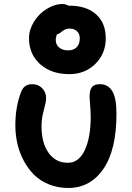

<svg xmlns="http://www.w3.org/2000/svg" viewBox="-20 -911 657 953"><path d="M324.2 -543Q234.4 -543 179.2 -592.5Q124 -642.1 124 -721.2Q124 -763.2 148.2 -802.7Q172.4 -842.3 211.7 -866.7Q251 -891.1 292 -891.1Q305.7 -891.1 318.8 -882.8H323.2Q409.7 -882.8 457.3 -839.6Q504.9 -796.4 504.9 -721.2Q504.9 -644.5 453.1 -593.8Q401.4 -543 324.2 -543ZM256.8 -712.9Q256.8 -689 273.7 -675Q290.5 -661.1 317.9 -661.1Q345.7 -661.1 360.8 -676.8Q376 -692.4 376 -721.2Q376 -742.2 362.5 -755.6Q349.1 -769 326.2 -769Q309.6 -769 298.1 -762Q286.6 -754.9 278.6 -748Q270.5 -741.2 263.2 -741.2Q256.8 -727.1 256.8 -712.9ZM318.8 22Q266.1 22 222.2 3.9Q178.2 -14.2 147.9 -44.7Q117.7 -75.2 96.7 -115.5Q75.7 -155.8 65.9 -199.5Q56.2 -243.2 56.2 -289.1Q56.2 -381.3 85 -455.1Q99.1 -493.2 140.1 -493.2Q169.4 -493.2 189.2 -473.4Q209 -453.6 209 -422.9Q209 -405.8 197.5 -364.5Q186 -323.2 186 -285.2Q186 -201.7 221.2 -152.3Q256.3 -103 316.9 -103Q371.1 -103 400.6 -165.5Q430.2 -228 430.2 -330.1Q430.2 -356 427.5 -387.9Q424.8 -419.9 424.8 -434.1Q424.8 -463.9 436.3 -478.5Q447.8 -493.2 476.1 -493.2Q516.1 -493.2 537.1 -459Q558.1 -424.8 558.1 -347.2Q558.1 -167 493.2 -72.5Q428.2 22 318.8 22Z"/></svg>

Font: Shantell Sans Bouncy
Style: Regular
Weight: 600
Designer: Stephen Nixon, Anya Danilova, Shantell Martin
Foundry: Arrow Type
Version: Version 1.006;[9816181b4]